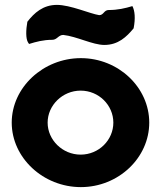

<svg xmlns="http://www.w3.org/2000/svg" viewBox="-20 -743 662 786"><path d="M194 -580C214 -580 219 -600 239 -600C294 -594 360 -559 407 -559C464 -559 498 -592 527 -627C535 -668 532 -699 522 -718C492 -709 462 -702 425 -702C405 -702 405 -681 386 -681C348 -687 268 -723 213 -723C156 -723 120 -690 92 -654C86 -621 85 -584 95 -569L99 -563C128 -572 157 -580 194 -580ZM175 -241C175 -312 236 -372 310 -372C385 -372 444 -312 444 -241C444 -170 385 -110 310 -110C236 -110 175 -170 175 -241ZM28 -241C28 -97 157 23 311 23C465 23 591 -97 591 -241C591 -385 465 -505 311 -505C157 -505 28 -385 28 -241Z"/></svg>

Font: Bluebird
Style: SfBd
Weight: 700
Designer: Jasper
Foundry: Cannot Into Space Fonts
Version: Version 0.98